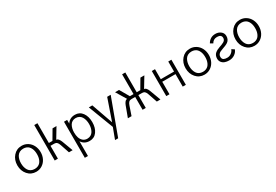

<svg xmlns="http://www.w3.org/2000/svg" viewBox="68 -1855 4657 3234"><g transform="rotate(-30 2396.0 -238.0)"><path d="M273.9 9.8Q174.8 9.8 111.3 -63Q47.9 -135.7 47.9 -242.2Q47.9 -348.1 111.3 -421.1Q174.8 -494.1 273.9 -494.1Q338.9 -494.1 391.4 -460.2Q443.8 -426.3 472.4 -368.7Q501 -311 501 -242.2Q501 -172.9 472.4 -115.5Q443.8 -58.1 391.6 -24.2Q339.4 9.8 273.9 9.8ZM273.9 -44.9Q307.1 -44.9 334 -55.7Q360.8 -66.4 378.4 -84.7Q396 -103 408 -128.7Q419.9 -154.3 425 -182.4Q430.2 -210.4 430.2 -242.2Q430.2 -273.9 425 -302Q419.9 -330.1 408 -355.5Q396 -380.9 378.4 -399.2Q360.8 -417.5 334 -428.2Q307.1 -439 273.9 -439Q233.4 -439 202.9 -422.9Q172.4 -406.7 154.5 -378.7Q136.7 -350.6 127.9 -316.2Q119.1 -281.7 119.1 -242.2Q119.1 -202.6 127.9 -168.2Q136.7 -133.8 154.5 -105.5Q172.4 -77.1 202.9 -61Q233.4 -44.9 273.9 -44.9Z M634.8 0V-689.9H696.8V-305.2H766.6L874 -487.8H950.7L831.1 -289.1Q854.5 -289.1 873.3 -266.1Q892.1 -243.2 904.8 -210L982.9 0H911.6L852.1 -175.8Q838.4 -215.8 819.6 -232.9Q800.8 -250 769 -250H696.8V0Z M1096.7 213.9V-487.8H1157.7V-416Q1210 -498 1312.5 -498Q1402.8 -498 1454.8 -426.5Q1506.8 -355 1506.8 -244.1Q1506.8 -133.3 1454.8 -61.8Q1402.8 9.8 1312.5 9.8Q1210.9 9.8 1157.7 -71.8V213.9ZM1296.9 -43Q1334 -43 1363 -59.3Q1392.1 -75.7 1409.2 -104.2Q1426.3 -132.8 1435.1 -168Q1443.8 -203.1 1443.8 -243.2Q1443.8 -283.7 1435.1 -319.1Q1426.3 -354.5 1409.2 -382.8Q1392.1 -411.1 1363 -427.5Q1334 -443.8 1296.9 -443.8Q1259.8 -443.8 1231.2 -427.5Q1202.6 -411.1 1186 -382.6Q1169.4 -354 1161.1 -318.8Q1152.8 -283.7 1152.8 -243.2Q1152.8 -188.5 1166.7 -144.8Q1180.7 -101.1 1214.1 -72Q1247.6 -43 1296.9 -43Z M1686.5 210 1765.6 -1 1579.6 -487.8H1647.5L1793.5 -74.2L1936.5 -487.8H2004.9L1747.6 210Z M2057.6 0 2135.7 -210Q2147.5 -242.2 2166.7 -265.6Q2186 -289.1 2210 -289.1L2089.8 -487.8H2167L2272.9 -305.2H2343.8V-689.9H2405.8V-305.2H2475.6L2583 -487.8H2659.7L2539.6 -289.1Q2563.5 -289.1 2582.3 -265.9Q2601.1 -242.7 2612.8 -210L2690.9 0H2620.6L2560.5 -175.8Q2547.4 -215.8 2528.6 -232.9Q2509.8 -250 2478 -250H2405.8V0H2343.8V-250H2271Q2239.7 -250 2220.9 -232.7Q2202.1 -215.3 2189 -175.8L2128.9 0Z M2804.7 0V-487.8H2866.7V-293H3124.5V-487.8H3185.5V0H3124.5V-243.2H2866.7V0Z M3545.9 9.8Q3446.8 9.8 3383.3 -63Q3319.8 -135.7 3319.8 -242.2Q3319.8 -348.1 3383.3 -421.1Q3446.8 -494.1 3545.9 -494.1Q3610.8 -494.1 3663.3 -460.2Q3715.8 -426.3 3744.4 -368.7Q3772.9 -311 3772.9 -242.2Q3772.9 -172.9 3744.4 -115.5Q3715.8 -58.1 3663.6 -24.2Q3611.3 9.8 3545.9 9.8ZM3545.9 -44.9Q3579.1 -44.9 3606 -55.7Q3632.8 -66.4 3650.4 -84.7Q3668 -103 3679.9 -128.7Q3691.9 -154.3 3697 -182.4Q3702.1 -210.4 3702.1 -242.2Q3702.1 -273.9 3697 -302Q3691.9 -330.1 3679.9 -355.5Q3668 -380.9 3650.4 -399.2Q3632.8 -417.5 3606 -428.2Q3579.1 -439 3545.9 -439Q3505.4 -439 3474.9 -422.9Q3444.3 -406.7 3426.5 -378.7Q3408.7 -350.6 3399.9 -316.2Q3391.1 -281.7 3391.1 -242.2Q3391.1 -202.6 3399.9 -168.2Q3408.7 -133.8 3426.5 -105.5Q3444.3 -77.1 3474.9 -61Q3505.4 -44.9 3545.9 -44.9Z M4024.9 9.8Q3979 9.8 3943.1 -3.2Q3907.2 -16.1 3884 -45.4Q3860.8 -74.7 3860.8 -117.2Q3860.8 -150.4 3872.3 -176Q3883.8 -201.7 3902.3 -217Q3920.9 -232.4 3944.8 -245.1Q3968.8 -257.8 3993.4 -265.6Q4018.1 -273.4 4042 -283.2Q4065.9 -293 4084.5 -303Q4103 -313 4114.5 -329.8Q4126 -346.7 4126 -369.1Q4126 -436 4042 -436Q3967.8 -436 3934.6 -373L3884.8 -401.9Q3907.2 -443.8 3947 -469.5Q3986.8 -495.1 4042 -495.1Q4102.5 -495.1 4145.3 -461.2Q4188 -427.2 4188 -371.1Q4188 -333.5 4173.3 -306.2Q4158.7 -278.8 4135.3 -263.4Q4111.8 -248 4083.7 -236.6Q4055.7 -225.1 4027.3 -215.6Q3999 -206.1 3975.6 -194.8Q3952.1 -183.6 3937.5 -164.1Q3922.9 -144.5 3922.9 -117.2Q3922.9 -94.7 3931.2 -79.6Q3939.5 -64.5 3954.8 -57.6Q3970.2 -50.8 3985.6 -48.3Q4001 -45.9 4022 -45.9Q4063 -45.9 4098.6 -72Q4134.3 -98.1 4147 -137.2L4198.7 -106Q4183.1 -57.1 4135.5 -23.7Q4087.9 9.8 4024.9 9.8Z M4517.6 9.8Q4418.5 9.8 4355 -63Q4291.5 -135.7 4291.5 -242.2Q4291.5 -348.1 4355 -421.1Q4418.5 -494.1 4517.6 -494.1Q4582.5 -494.1 4635 -460.2Q4687.5 -426.3 4716.1 -368.7Q4744.6 -311 4744.6 -242.2Q4744.6 -172.9 4716.1 -115.5Q4687.5 -58.1 4635.3 -24.2Q4583 9.8 4517.6 9.8ZM4517.6 -44.9Q4550.8 -44.9 4577.6 -55.7Q4604.5 -66.4 4622.1 -84.7Q4639.6 -103 4651.6 -128.7Q4663.6 -154.3 4668.7 -182.4Q4673.8 -210.4 4673.8 -242.2Q4673.8 -273.9 4668.7 -302Q4663.6 -330.1 4651.6 -355.5Q4639.6 -380.9 4622.1 -399.2Q4604.5 -417.5 4577.6 -428.2Q4550.8 -439 4517.6 -439Q4477.1 -439 4446.5 -422.9Q4416 -406.7 4398.2 -378.7Q4380.4 -350.6 4371.6 -316.2Q4362.8 -281.7 4362.8 -242.2Q4362.8 -202.6 4371.6 -168.2Q4380.4 -133.8 4398.2 -105.5Q4416 -77.1 4446.5 -61Q4477.1 -44.9 4517.6 -44.9Z"/></g></svg>

Font: HK Grotesk Light
Style: Regular
Weight: 300
Designer: Alfredo Marco Pradil and Stefan Peev
Foundry: Hanken Design Co.
Version: Version 1.045;PS 001.045;hotconv 1.0.88;makeotf.lib2.5.64775